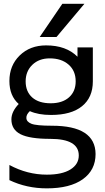

<svg xmlns="http://www.w3.org/2000/svg" viewBox="-20 -778 559 1027"><path d="M117.2 -342.8Q117.2 -288.1 152.3 -256.8Q187.5 -225.6 251 -225.6Q313.5 -225.6 349.1 -257.3Q384.8 -289.1 384.8 -342.8Q384.8 -399.4 346.7 -432.6Q308.6 -465.8 246.1 -465.8Q188.5 -465.8 152.8 -431.2Q117.2 -396.5 117.2 -342.8ZM230.5 156.2Q312.5 156.2 356.9 128.4Q401.4 100.6 401.4 53.7Q401.4 -35.2 249 -35.2Q138.7 -35.2 89.8 -60.1Q41 -85 41 -139.6Q41 -180.7 80.1 -221.7Q30.3 -265.6 30.3 -344.7Q30.3 -427.7 85.4 -481.4Q140.6 -535.2 226.6 -535.2Q334 -535.2 394.5 -474.6V-524.4H476.6V-342.8Q476.6 -256.8 418.9 -210Q361.3 -163.1 252.9 -163.1Q184.6 -163.1 139.6 -183.6Q120.1 -165 121.1 -147.5Q121.1 -127 147.5 -116.2Q173.8 -105.5 257.8 -105.5Q490.2 -105.5 491.2 45.9Q491.2 131.8 422.9 180.7Q354.5 229.5 230.5 229.5Q122.1 229.5 30.3 185.5V104.5Q126 156.2 230.5 156.2ZM431.6 -757.8 282.2 -580.1H192.4L313.5 -757.8Z"/></svg>

Font: Nasu
Style: Regular
Weight: 400
Designer: Ryoko NISHIZUKA (kana &amp; ideographs); Paul D. Hunt (Latin, Greek &amp; Cyrillic); Wenlong ZHANG (bopomofo); Sandoll C
Version: Version 2014.1215